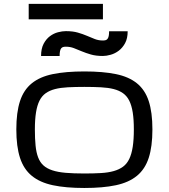

<svg xmlns="http://www.w3.org/2000/svg" viewBox="-20 -939 852 970"><path d="M125 -841.3H500V-919.4H125ZM62.5 -285.2Q62.5 -371.6 81.1 -428.2Q99.6 -484.9 140.6 -518.1Q181.6 -551.3 247.1 -564.7Q312.5 -578.1 406.2 -578.1Q500 -578.1 565.4 -564.7Q630.9 -551.3 671.9 -518.1Q712.9 -484.9 731.4 -428.2Q750 -371.6 750 -285.2Q750 -198.7 731.4 -141.6Q712.9 -84.5 671.9 -50.8Q630.9 -17.1 565.4 -3.2Q500 10.7 406.2 10.7Q312.5 10.7 247.1 -3.2Q181.6 -17.1 140.6 -50.8Q99.6 -84.5 81.1 -141.6Q62.5 -198.7 62.5 -285.2ZM156.2 -285.2Q156.2 -238.3 159.7 -203.6Q163.1 -168.9 172.6 -144Q182.1 -119.1 199.2 -103.5Q216.3 -87.9 244.1 -78.6Q272 -69.3 311.8 -65.9Q351.6 -62.5 406.2 -62.5Q453.1 -62.5 490 -64.7Q526.9 -66.9 554.4 -74.7Q582 -82.5 601.6 -96.9Q621.1 -111.3 633.1 -136.2Q645 -161.1 650.6 -197.5Q656.2 -233.9 656.2 -285.2Q656.2 -335.4 650.6 -370.8Q645 -406.2 633.1 -430.2Q621.1 -454.1 601.6 -468Q582 -481.9 554.4 -489Q526.9 -496.1 490 -498Q453.1 -500 406.2 -500Q359.4 -500 322.5 -498Q285.6 -496.1 258.1 -489Q230.5 -481.9 210.9 -468Q191.4 -454.1 179.4 -430.2Q167.5 -406.2 161.9 -370.8Q156.2 -335.4 156.2 -285.2ZM312.5 -703.1Q334.5 -703.1 353.3 -695.8Q372.1 -688.5 393.1 -679.7Q414.1 -670.9 439.5 -663.6Q464.8 -656.2 500 -656.2Q517.6 -656.2 539.3 -662.4Q561 -668.5 580.1 -682.9Q599.1 -697.3 612.1 -721.2Q625 -745.1 625 -781.2H531.2Q531.2 -766.6 529.3 -757.3Q527.3 -748 523.4 -742.9Q519.5 -737.8 513.7 -736.1Q507.8 -734.4 500 -734.4Q478 -734.4 459.2 -741.7Q440.4 -749 419.4 -758.1Q398.4 -767.1 373 -774.4Q347.7 -781.7 312.5 -781.7Q294.9 -781.7 273.2 -776.1Q251.5 -770.5 232.4 -756.3Q213.4 -742.2 200.4 -717.8Q187.5 -693.4 187.5 -656.2H281.2Q281.2 -671.4 283.2 -680.7Q285.2 -689.9 289.1 -694.8Q293 -699.7 298.8 -701.4Q304.7 -703.1 312.5 -703.1Z"/></svg>

Font: Michroma
Style: Regular
Weight: 400
Version: Version 1.000